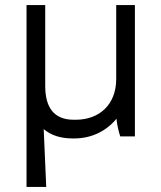

<svg xmlns="http://www.w3.org/2000/svg" viewBox="-20 -540 639 760"><path d="M267 8H274C342 8 401 -21 441 -70C443 -47 450 -18 456 0H514V-520H440V-227C440 -127 374 -66 280 -66H272C193 -66 159 -115 159 -200V-520H85V200H163L153 -29C181 -5 219 8 267 8Z"/></svg>

Font: Fixel Text Regular
Style: Regular
Weight: 400
Width: 4
Designer: AlfaBravo + MacPaw
Foundry: Kyrylo Tkachov, Marchela Mozhyna, Serhii Makarenko, Maria Weinstein, Zakhar Kryvoshyya
Version: Version 1.211